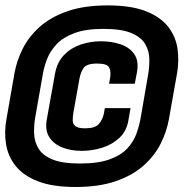

<svg xmlns="http://www.w3.org/2000/svg" viewBox="-20 -700 696 728"><path d="M266.5 9Q179 9 123.5 -12.8Q68 -34.5 39 -71.2Q10 -108 2.8 -154Q-4.5 -200 4.5 -248.5L35 -423Q43.5 -470.5 66.5 -516Q89.5 -561.5 131 -598.5Q172.5 -635.5 235.8 -657.5Q299 -679.5 388.5 -679.5Q478 -679.5 533.8 -657.2Q589.5 -635 618 -598Q646.5 -561 653 -515.5Q659.5 -470 651.5 -423L620.5 -248.5Q612 -200 588.5 -154Q565 -108 523.2 -71.2Q481.5 -34.5 418.2 -12.8Q355 9 266.5 9ZM282.5 -80Q352.5 -80 395.8 -95.8Q439 -111.5 462.8 -137.2Q486.5 -163 497.2 -193Q508 -223 513 -251L541.5 -416Q546.5 -445 546.2 -475.5Q546 -506 531 -532.2Q516 -558.5 478.5 -574.5Q441 -590.5 372 -590.5Q304.5 -590.5 261.5 -574.2Q218.5 -558 194 -531.8Q169.5 -505.5 158 -475Q146.5 -444.5 142 -416.5L113.5 -254.5Q108 -222.5 109.5 -191.5Q111 -160.5 127 -135.2Q143 -110 180 -95Q217 -80 282.5 -80ZM290 -128Q249 -128 216.5 -140.8Q184 -153.5 167.2 -179.5Q150.5 -205.5 157 -244.5L188.5 -420Q196.5 -464.5 222.8 -491.5Q249 -518.5 286 -531Q323 -543.5 363 -543.5Q403.5 -543.5 437.2 -532Q471 -520.5 489 -494.8Q507 -469 499.5 -427L491 -382.5H393.5L397.5 -404.5Q401.5 -429 394 -444Q386.5 -459 348.5 -459Q308.5 -459 297 -442.2Q285.5 -425.5 281 -400L258.5 -274Q255.5 -257 255.8 -243.2Q256 -229.5 266.2 -221.5Q276.5 -213.5 303.5 -213.5Q340.5 -213.5 354.8 -229.8Q369 -246 374 -270L377.5 -290H475L466.5 -242Q459.5 -202 432.2 -176.8Q405 -151.5 367 -139.8Q329 -128 290 -128Z"/></svg>

Font: Anybody ExtraBold
Style: Italic
Weight: 800
Italic angle: -10°
Designer: Tyler Finck
Foundry: Etcetera Type Company
Version: Version 1.010; ttfautohint (v1.8.3) -l 8 -r 50 -G 200 -x 14 